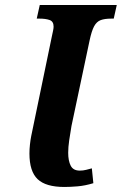

<svg xmlns="http://www.w3.org/2000/svg" viewBox="-20 -734 484 763"><path d="M236 9Q162 9 129.5 -22Q97 -53 97 -124Q97 -141 99 -159.5Q101 -178 104 -193L186 -589Q189 -603 191 -612.5Q193 -622 193 -628Q193 -649 177 -654.5Q161 -660 137 -660H126L138 -714H444L432 -660H422Q396 -660 380 -654Q364 -648 354 -629.5Q344 -611 336 -573L264 -233Q259 -204 255 -176.5Q251 -149 251 -127Q251 -95 261 -75.5Q271 -56 297 -56Q310 -56 322 -59Q334 -62 345 -65L351 -6Q318 4 288.5 6.5Q259 9 236 9Z"/></svg>

Font: Noto Serif ExtraCondensed ExtraBold
Style: Italic
Weight: 800
Width: 2
Italic angle: -12°
Designer: Monotype Design Team
Foundry: Monotype Imaging Inc.
Version: Version 2.013